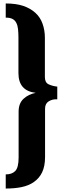

<svg xmlns="http://www.w3.org/2000/svg" viewBox="-20 -880 392 1113"><path d="M13.2 130.9Q48.3 131.3 67.9 111.8Q87.9 91.8 87.9 33.2V-232.9Q87.9 -281.2 116.7 -307.6Q145 -333.5 187 -341.8Q86.9 -353.5 86.9 -456.1V-664.1Q86.9 -687.5 84.5 -710.9Q82.5 -731.9 74.7 -747.1Q67.4 -762.2 52.7 -770Q38.6 -777.8 13.2 -777.8V-859.9Q73.2 -859.9 115.2 -845.7Q156.7 -831.5 185.5 -805.2Q213.4 -779.8 226.6 -742.7Q240.2 -704.6 240.2 -661.1V-433.1Q240.2 -401.9 261.2 -391.6Q283.7 -380.9 312 -377.9V-304.2Q284.2 -306.2 262.2 -292.5Q241.2 -279.3 241.2 -250V29.8Q241.2 83.5 224.1 119.1Q208 152.8 176.8 174.8Q147.5 195.8 105 204.6Q65.4 212.9 13.2 212.9Z"/></svg>

Font: SimahzazaarabicW05-Bold
Style: Regular
Weight: 700
Designer: Ahmed zaza
Foundry: Ahmed zaza
Version: Version 1.001